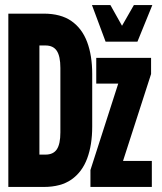

<svg xmlns="http://www.w3.org/2000/svg" viewBox="-20 -740 640 760"><path d="M13 0V-686H153Q221 -686 263 -656.5Q305 -627 325 -573.5Q345 -520 345 -447V-239Q345 -166 325 -112.5Q305 -59 263 -29.5Q221 0 153 0ZM136 -128H160Q191 -128 205 -149Q219 -170 219 -216V-471Q219 -517 205 -538.5Q191 -560 160 -560H136ZM338 0V-67L448 -409H361V-511H578V-447L467 -103H581V0ZM398 -575 344 -720H417L463 -638L510 -720H583L524 -575Z"/></svg>

Font: Chivo Mono Medium
Style: Bold
Weight: 700
Monospace: yes
Version: Version 1.008